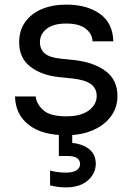

<svg xmlns="http://www.w3.org/2000/svg" viewBox="-20 -570 576 832"><path d="M267 16Q162 16 104.5 -29Q47 -74 45 -152H135Q137 -121 166.5 -93.5Q196 -66 267 -66Q331 -66 365 -91.5Q399 -117 399 -154Q399 -187 374 -205.5Q349 -224 293 -230L235 -236Q159 -244 111 -281.5Q63 -319 63 -387Q63 -438 89 -474.5Q115 -511 161 -530.5Q207 -550 267 -550Q357 -550 413 -510Q469 -470 471 -391H381Q380 -423 351.5 -445.5Q323 -468 267 -468Q211 -468 182 -445Q153 -422 153 -387Q153 -357 173.5 -339Q194 -321 241 -316L299 -310Q385 -301 437 -262.5Q489 -224 489 -154Q489 -104 460.5 -65.5Q432 -27 382 -5.5Q332 16 267 16ZM265 242Q246 242 228.5 239.5Q211 237 197 233V169Q211 173 229.5 175.5Q248 178 265 178Q297 178 312 167.5Q327 157 327 141Q327 125 314.5 115.5Q302 106 273 106H235V-10H293V85L252 48H268Q325 48 360 71.5Q395 95 395 139Q395 182 360.5 212Q326 242 265 242Z"/></svg>

Font: SVN-Sora Variable
Style: Regular
Weight: 400
Designer: Jonathan Barnbrook, Julián Moncada
Foundry: Barnbrook Fonts
Version: Version 2.000 - Viet hoa boi STYLEno.1 Fonts